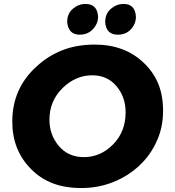

<svg xmlns="http://www.w3.org/2000/svg" viewBox="-20 -936 885 969"><path d="M391.5 13Q308.5 13 246.5 -10.8Q184.5 -34.5 137.5 -82Q42 -177 42 -322.5Q42 -489.5 164 -600Q223.5 -655 296 -683Q368.5 -711 458.5 -711Q610 -711 706.5 -618Q754.5 -572 778.8 -513Q803 -454 803 -376.5Q803 -300 776 -234.8Q749 -169.5 702.2 -119.2Q655.5 -69 594.5 -37Q500.5 13 391.5 13ZM403.5 -143Q487.5 -143 550.8 -207.2Q614 -271.5 614 -369.5Q614 -446.5 567.8 -501.2Q521.5 -556 445.5 -556Q361.5 -556 295.5 -491.2Q229.5 -426.5 229.5 -331.5Q229.5 -255.5 277 -199.2Q324.5 -143 403.5 -143ZM382 -761Q325 -761 319 -825Q319 -867 347.5 -891.5Q376 -916 412 -916Q471 -916 475 -852Q475 -817 449.2 -789Q423.5 -761 382 -761ZM574 -761Q515 -761 511 -825Q511 -867 539.5 -891.5Q568 -916 604 -916Q662 -916 666 -852Q666 -816 641 -788.5Q616 -761 574 -761Z"/></svg>

Font: Argentum Sans
Style: Bold Italic
Weight: 700
Italic angle: -11°
Designer: Julieta Ulanovsky (font), Cristiano Sobral (main changes and remaster)
Foundry: Julieta Ulanovsky (font), Cristiano Sobral (main changes and remaster)
Version: Version 2.007;June 15, 2022;FontCreator 14.0.0.2814 64-bit; 